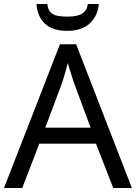

<svg xmlns="http://www.w3.org/2000/svg" viewBox="-20 -938 679 958"><path d="M545 0 459 -221H176L91 0H0L279 -717H360L638 0ZM352 -517Q349 -525 342 -546Q335 -567 328.5 -589.5Q322 -612 318 -624Q313 -604 307.5 -583.5Q302 -563 296.5 -546Q291 -529 287 -517L206 -301H432ZM473 -918Q468 -858 427.5 -821Q387 -784 315 -784Q241 -784 203.5 -820.5Q166 -857 162 -918H216Q219 -891 231.5 -877.5Q244 -864 265.5 -859.5Q287 -855 317 -855Q343 -855 364.5 -860Q386 -865 400.5 -878.5Q415 -892 418 -918Z"/></svg>

Font: Noto Sans Bamum
Style: Regular
Weight: 400
Designer: Monotype Design Team
Foundry: Monotype Imaging Inc.
Version: Version 2.001